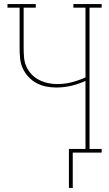

<svg xmlns="http://www.w3.org/2000/svg" viewBox="-20 -755 540 950"><path d="M321 175V-18H403V-355Q369 -339 332.5 -330.5Q296 -322 259 -322Q233 -322 208 -327Q183 -332 160.5 -344Q138 -356 120.5 -375Q103 -394 92.5 -417Q82 -440 79.5 -465.5Q77 -491 77 -517V-717H17V-735H157V-717H97V-517Q97 -494 99 -470.5Q101 -447 110.5 -425.5Q120 -404 136.5 -387Q153 -370 173.5 -359.5Q194 -349 217 -344Q240 -339 263 -339Q299 -339 334.5 -348Q370 -357 403 -372V-717H343V-735H483V-717H423V-18H483V0H340V175Z"/></svg>

Font: Iosevka Curly Slab Thin
Style: Regular
Weight: 100
Monospace: yes
Designer: Belleve Invis
Foundry: Belleve Invis
Version: Version 22.1.2; ttfautohint (v1.8.4)